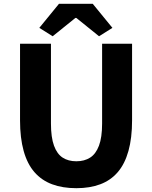

<svg xmlns="http://www.w3.org/2000/svg" viewBox="-20 -972 795 1006"><path d="M380 14Q308 14 253 -6.5Q198 -27 160.5 -70Q123 -113 104 -181Q85 -249 85 -341V-743H247V-325Q247 -252 263 -208.5Q279 -165 308.5 -146Q338 -127 380 -127Q422 -127 452 -146Q482 -165 498.5 -208.5Q515 -252 515 -325V-743H672V-341Q672 -249 653 -181Q634 -113 597 -70Q560 -27 505.5 -6.5Q451 14 380 14ZM256 -782 186 -826 289 -952H466L569 -826L499 -782L380 -878H375Z"/></svg>

Font: Noto Sans TC Thin ExtraBold
Style: Regular
Weight: 800
Version: Version 2.004-H2;hotconv 1.0.118;makeotfexe 2.5.65603